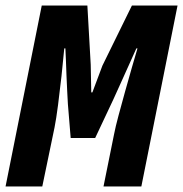

<svg xmlns="http://www.w3.org/2000/svg" viewBox="-26 -670 658 690"><path d="M-6 0 124 -650H288L300 -438L302 -338H306L342 -434L448 -650H612L482 0H346L384 -188Q389 -214 400 -255Q411 -296 423.5 -341Q436 -386 448 -427.5Q460 -469 468 -496H464Q454 -473 437.5 -437Q421 -401 405.5 -366Q390 -331 381 -312L316 -174H228L218 -296Q217 -316 215.5 -342.5Q214 -369 213 -397Q212 -425 211 -451Q210 -477 209 -496H205Q201 -451 195 -396.5Q189 -342 182.5 -292Q176 -242 170 -212L126 0Z"/></svg>

Font: Source Code Pro ExtraLight Black
Style: Italic
Weight: 900
Italic angle: -11°
Monospace: yes
Version: Version 1.016;hotconv 1.0.116;makeotfexe 2.5.65601